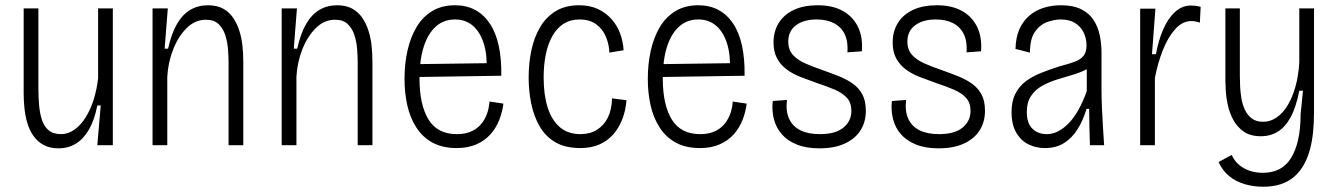

<svg xmlns="http://www.w3.org/2000/svg" viewBox="-20 -552 5090 730"><path d="M203 12Q169 12 145.5 -1Q122 -14 107 -35.5Q92 -57 84 -84Q76 -111 73 -140Q70 -169 70 -196V-520H126V-215Q126 -184 128.5 -153.5Q131 -123 139 -97.5Q147 -72 164.5 -57Q182 -42 212 -42Q239 -42 263 -59Q287 -76 305.5 -105.5Q324 -135 336 -173Q348 -211 353 -254V-520H409V-208V0H350L363 -151H350Q339 -95 318 -59Q297 -23 268 -5.5Q239 12 203 12Z M560 0V-338V-520H618L606 -367H619Q632 -425 653 -461Q674 -497 703.5 -514.5Q733 -532 771 -532Q805 -532 828.5 -519Q852 -506 867 -483.5Q882 -461 890.5 -433.5Q899 -406 902 -376Q905 -346 905 -318V0H849V-314Q849 -336 847 -363.5Q845 -391 837 -417Q829 -443 811.5 -460Q794 -477 763 -477Q722 -477 690 -445.5Q658 -414 638.5 -364.5Q619 -315 616 -260V0Z M1051 0V-338V-520H1109L1097 -367H1110Q1123 -425 1144 -461Q1165 -497 1194.5 -514.5Q1224 -532 1262 -532Q1296 -532 1319.5 -519Q1343 -506 1358 -483.5Q1373 -461 1381.5 -433.5Q1390 -406 1393 -376Q1396 -346 1396 -318V0H1340V-314Q1340 -336 1338 -363.5Q1336 -391 1328 -417Q1320 -443 1302.5 -460Q1285 -477 1254 -477Q1213 -477 1181 -445.5Q1149 -414 1129.5 -364.5Q1110 -315 1107 -260V0Z M1717 11Q1662 11 1624 -10Q1586 -31 1562.5 -68Q1539 -105 1528.5 -152Q1518 -199 1518 -252Q1518 -310 1529.5 -360.5Q1541 -411 1564 -449.5Q1587 -488 1623.5 -510Q1660 -532 1710 -532Q1753 -532 1786 -514.5Q1819 -497 1842 -463Q1865 -429 1876 -379Q1887 -329 1886 -264L1554 -259V-308L1849 -312L1830 -283Q1833 -344 1819 -387.5Q1805 -431 1777.5 -454.5Q1750 -478 1710 -478Q1667 -478 1637 -451Q1607 -424 1591 -374Q1575 -324 1575 -253Q1575 -154 1609 -98Q1643 -42 1717 -42Q1746 -42 1767.5 -50.5Q1789 -59 1804.5 -75Q1820 -91 1829.5 -114Q1839 -137 1841 -166L1894 -158Q1890 -126 1878 -95.5Q1866 -65 1844.5 -41Q1823 -17 1791 -3Q1759 11 1717 11Z M2187 11Q2129 11 2091 -11.5Q2053 -34 2031 -73Q2009 -112 1999.5 -159.5Q1990 -207 1990 -257Q1990 -312 2000.5 -361.5Q2011 -411 2034 -449.5Q2057 -488 2093.5 -510Q2130 -532 2182 -532Q2222 -532 2252.5 -518Q2283 -504 2304.5 -480Q2326 -456 2337.5 -425.5Q2349 -395 2351 -361L2297 -352Q2296 -382 2284 -411.5Q2272 -441 2247 -459.5Q2222 -478 2183 -478Q2149 -478 2123.5 -462Q2098 -446 2081 -416.5Q2064 -387 2055.5 -346.5Q2047 -306 2047 -257Q2047 -192 2062 -144Q2077 -96 2108 -69Q2139 -42 2187 -42Q2223 -42 2249.5 -58.5Q2276 -75 2291 -105Q2306 -135 2307 -178L2362 -171Q2359 -133 2346.5 -100Q2334 -67 2312.5 -42Q2291 -17 2259.5 -3Q2228 11 2187 11Z M2642 11Q2587 11 2549 -10Q2511 -31 2487.5 -68Q2464 -105 2453.5 -152Q2443 -199 2443 -252Q2443 -310 2454.5 -360.5Q2466 -411 2489 -449.5Q2512 -488 2548.5 -510Q2585 -532 2635 -532Q2678 -532 2711 -514.5Q2744 -497 2767 -463Q2790 -429 2801 -379Q2812 -329 2811 -264L2479 -259V-308L2774 -312L2755 -283Q2758 -344 2744 -387.5Q2730 -431 2702.5 -454.5Q2675 -478 2635 -478Q2592 -478 2562 -451Q2532 -424 2516 -374Q2500 -324 2500 -253Q2500 -154 2534 -98Q2568 -42 2642 -42Q2671 -42 2692.5 -50.5Q2714 -59 2729.5 -75Q2745 -91 2754.5 -114Q2764 -137 2766 -166L2819 -158Q2815 -126 2803 -95.5Q2791 -65 2769.5 -41Q2748 -17 2716 -3Q2684 11 2642 11Z M3096 12Q3045 12 3009.5 -2.5Q2974 -17 2952.5 -41.5Q2931 -66 2922.5 -99Q2914 -132 2918 -168L2972 -172Q2967 -129 2980.5 -100Q2994 -71 3023.5 -56.5Q3053 -42 3097 -42Q3157 -42 3187 -67Q3217 -92 3217 -130Q3217 -161 3200.5 -179.5Q3184 -198 3154 -211Q3124 -224 3084 -237Q3053 -248 3023.5 -259.5Q2994 -271 2971 -288Q2948 -305 2934.5 -330Q2921 -355 2921 -390Q2921 -433 2941 -465Q2961 -497 2998.5 -514.5Q3036 -532 3089 -532Q3145 -532 3183.5 -511Q3222 -490 3241.5 -451Q3261 -412 3257 -357L3202 -353Q3205 -393 3192 -421Q3179 -449 3151.5 -463.5Q3124 -478 3085 -478Q3036 -478 3006.5 -456Q2977 -434 2977 -394Q2977 -363 2994.5 -343.5Q3012 -324 3041.5 -311Q3071 -298 3106 -286Q3140 -274 3170 -262Q3200 -250 3223 -233.5Q3246 -217 3259 -192.5Q3272 -168 3272 -131Q3272 -88 3251.5 -56Q3231 -24 3191.5 -6Q3152 12 3096 12Z M3549 12Q3498 12 3462.5 -2.5Q3427 -17 3405.5 -41.5Q3384 -66 3375.5 -99Q3367 -132 3371 -168L3425 -172Q3420 -129 3433.5 -100Q3447 -71 3476.5 -56.5Q3506 -42 3550 -42Q3610 -42 3640 -67Q3670 -92 3670 -130Q3670 -161 3653.5 -179.5Q3637 -198 3607 -211Q3577 -224 3537 -237Q3506 -248 3476.5 -259.5Q3447 -271 3424 -288Q3401 -305 3387.5 -330Q3374 -355 3374 -390Q3374 -433 3394 -465Q3414 -497 3451.5 -514.5Q3489 -532 3542 -532Q3598 -532 3636.5 -511Q3675 -490 3694.5 -451Q3714 -412 3710 -357L3655 -353Q3658 -393 3645 -421Q3632 -449 3604.5 -463.5Q3577 -478 3538 -478Q3489 -478 3459.5 -456Q3430 -434 3430 -394Q3430 -363 3447.5 -343.5Q3465 -324 3494.5 -311Q3524 -298 3559 -286Q3593 -274 3623 -262Q3653 -250 3676 -233.5Q3699 -217 3712 -192.5Q3725 -168 3725 -131Q3725 -88 3704.5 -56Q3684 -24 3644.5 -6Q3605 12 3549 12Z M3953 11Q3920 11 3891.5 -2.5Q3863 -16 3844.5 -46.5Q3826 -77 3826 -126Q3826 -167 3840.5 -195.5Q3855 -224 3879.5 -242.5Q3904 -261 3937.5 -274.5Q3971 -288 4009 -300Q4044 -309 4066.5 -317.5Q4089 -326 4100 -340Q4111 -354 4111 -379Q4111 -406 4100 -428.5Q4089 -451 4067.5 -464.5Q4046 -478 4013 -478Q3990 -478 3962.5 -468.5Q3935 -459 3915.5 -432Q3896 -405 3896 -352L3841 -366Q3842 -409 3855.5 -440Q3869 -471 3892.5 -491.5Q3916 -512 3947 -522Q3978 -532 4014 -532Q4061 -532 4091.5 -516.5Q4122 -501 4138.5 -475Q4155 -449 4161.5 -417Q4168 -385 4168 -352V-213Q4168 -185 4169.5 -146.5Q4171 -108 4173.5 -69.5Q4176 -31 4178 0H4124Q4123 -35 4122 -70Q4121 -105 4121 -138H4111Q4098 -94 4076.5 -60Q4055 -26 4024.5 -7.5Q3994 11 3953 11ZM3960 -42Q3981 -42 4001.5 -52Q4022 -62 4042 -82Q4062 -102 4079.5 -133Q4097 -164 4112 -205V-309L4141 -318Q4132 -299 4109.5 -287.5Q4087 -276 4058 -267.5Q4029 -259 3998.5 -249.5Q3968 -240 3942 -225.5Q3916 -211 3900 -187Q3884 -163 3884 -125Q3884 -84 3905 -63Q3926 -42 3960 -42Z M4315 0V-318V-519H4373L4360 -346H4375Q4384 -397 4402 -439Q4420 -481 4447 -506Q4474 -531 4508 -531Q4516 -531 4525 -530Q4534 -529 4545 -526L4542 -466Q4533 -469 4525.5 -470.5Q4518 -472 4510 -472Q4476 -472 4448.5 -441.5Q4421 -411 4401.5 -362Q4382 -313 4371 -256V0Z M4782 158Q4747 158 4713.5 148.5Q4680 139 4654 118Q4628 97 4613 64L4663 37Q4678 70 4709.5 87.5Q4741 105 4781 105Q4818 105 4844.5 91Q4871 77 4888.5 49Q4906 21 4915.5 -20.5Q4925 -62 4925 -118L4934 -207H4920Q4908 -145 4887.5 -107Q4867 -69 4838.5 -51.5Q4810 -34 4774 -34Q4734 -34 4709 -51.5Q4684 -69 4669.5 -95.5Q4655 -122 4648.5 -151.5Q4642 -181 4640.5 -206Q4639 -231 4639 -245V-520H4694V-265Q4694 -247 4695 -224Q4696 -201 4700 -177.5Q4704 -154 4713.5 -134Q4723 -114 4739.5 -101.5Q4756 -89 4783 -89Q4810 -89 4834 -105.5Q4858 -122 4876 -152Q4894 -182 4905.5 -223Q4917 -264 4920 -314V-520H4976V-126Q4976 -87 4972.5 -51Q4969 -15 4960.5 16.5Q4952 48 4937.5 74Q4923 100 4901.5 119Q4880 138 4850.5 148Q4821 158 4782 158Z"/></svg>

Font: Bricolage Grotesque SemiCondensed ExtraLight
Style: Regular
Weight: 250
Width: 4
Designer: Mathieu Triay
Foundry: Atelier Triay
Version: Version 1.000;gftools[0.9.30]